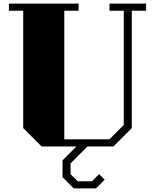

<svg xmlns="http://www.w3.org/2000/svg" viewBox="-20 -820 868 1075"><path d="M798 -800V-760H718V-103L615 0H470L375 95V155L415 195H495L535 155L566 186L517 235H393L330 172V78L408 0H213L110 -103V-760H30V-800H420V-760H340V-40H593L673 -120V-760H593V-800Z"/></svg>

Font: Kumar One
Style: Regular
Weight: 400
Designer: Parimal Parmar
Foundry: Indian Type Foundry
Version: Version 1.000;PS 1.000;hotconv 1.0.88;makeotf.lib2.5.647800